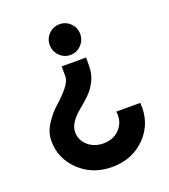

<svg xmlns="http://www.w3.org/2000/svg" viewBox="-140 -616 854 970"><g transform="rotate(-20 287.0 -130.5)"><path d="M234 -491Q258 -515 292 -515Q326 -515 350 -491Q374 -467 374 -433Q374 -399 350 -374.5Q326 -350 292 -350Q258 -350 234 -374.5Q210 -399 210 -433Q210 -467 234 -491ZM361 -266Q361 -222 342.5 -185.5Q324 -149 297.5 -124Q271 -99 244 -77Q217 -55 198.5 -29Q180 -3 180 25Q180 68 213.5 97.5Q247 127 296 127Q352 127 385.5 89.5Q419 52 411 -2H540Q549 106 478.5 180Q408 254 296 254Q193 254 122.5 187.5Q52 121 52 25Q52 -20 80 -63.5Q108 -107 141 -135.5Q174 -164 202 -197.5Q230 -231 230 -257V-311H361Z"/></g></svg>

Font: Oakes Grotesk Bold
Style: Italic
Weight: 700
Italic angle: -8°
Designer: Samuel Oakes
Foundry: Samuel Oakes
Version: Version 1.000;PS 001.000;hotconv 1.0.88;makeotf.lib2.5.64775